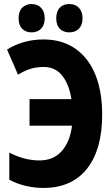

<svg xmlns="http://www.w3.org/2000/svg" viewBox="-20 -921 540 949"><path d="M193 8Q150 8 106 -2.5Q62 -13 26 -33V-167Q64 -147 101 -137.5Q138 -128 175 -128Q244 -128 285 -174Q326 -220 336 -300H126V-431H333Q322 -503 288 -546.5Q254 -590 196 -590Q161 -590 131.5 -581Q102 -572 69 -552L15 -676Q95 -726 195 -726Q286 -726 351 -681.5Q416 -637 450.5 -554Q485 -471 485 -355Q485 -182 410 -87Q335 8 193 8ZM322 -761Q293 -761 275.5 -779Q258 -797 258 -830Q258 -865 275.5 -883Q293 -901 322 -901Q353 -901 370.5 -882Q388 -863 388 -830Q388 -798 370.5 -779.5Q353 -761 322 -761ZM136 -761Q108 -761 90 -778.5Q72 -796 72 -830Q72 -865 90 -883Q108 -901 136 -901Q166 -901 183.5 -882Q201 -863 201 -830Q201 -798 183.5 -779.5Q166 -761 136 -761Z"/></svg>

Font: Noto Sans Mono ExtraCondensed Black
Style: Regular
Weight: 900
Width: 2
Designer: Monotype Design Team
Foundry: Monotype Imaging Inc.
Version: Version 2.014